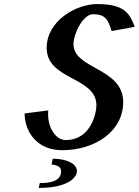

<svg xmlns="http://www.w3.org/2000/svg" viewBox="-20 -730 684 946"><path d="M176 172 171 196C312 196 359 146 359 113C359 78 311 52 240 52L234 80C267 85 281 94 281 114C281 164 225 172 176 172ZM587 -227C587 -397 342 -388 342 -513C342 -563 389 -660 438 -660C500 -660 513 -632 530 -577L644 -598C619 -662 596 -710 458 -710C356 -710 210 -628 210 -494C210 -334 455 -353 455 -211C455 -173 428 -40 304 -40C257 -40 217 -96 217 -167C217 -173 217 -179 218 -186L101 -171C103 -75 166 10 286 10C451 10 587 -85 587 -227Z"/></svg>

Font: Pfennig
Style: BoldItalic
Weight: 700
Italic angle: -13°
Version: Version 20100423